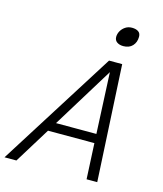

<svg xmlns="http://www.w3.org/2000/svg" viewBox="-145 -952 884 1044"><g transform="rotate(15 297.0 -430.0)"><path d="M118 -201 151 -252H452L467 -201ZM47 0H-20L393 -655H433V-627L184 -222ZM502 0H442L431 -224L412 -631L422 -655H467ZM447 -751Q425 -751 411 -761Q397 -771 397 -790Q397 -807 406 -823Q415 -839 431 -849.5Q447 -860 468 -860Q490 -860 503.5 -851Q517 -842 517 -822Q517 -791 498.5 -771Q480 -751 447 -751Z"/></g></svg>

Font: Intel One Mono Light
Style: Italic
Weight: 300
Italic angle: -16°
Monospace: yes
Designer: Fred Shallcrass
Foundry: Frere-Jones Type LLC
Version: Version 1.004